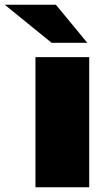

<svg xmlns="http://www.w3.org/2000/svg" viewBox="-99 -787 445 807"><path d="M50 0V-547H276V0ZM118 -607 -79 -767H136L268 -607Z"/></svg>

Font: MOST Montserrat Black
Style: Regular
Weight: 900
Designer: Julieta Ulanovsky
Foundry: Julieta Ulanovsky
Version: Version 8.000;March 11, 2024;FontCreator 15.0.0.2926 64-bit